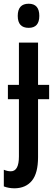

<svg xmlns="http://www.w3.org/2000/svg" viewBox="-40 -770 285 1030"><path d="M55.2 -684.6Q55.2 -750 113.8 -750Q170.9 -750 170.9 -684.6Q170.9 -620.6 113.8 -620.6Q55.2 -620.6 55.2 -684.6ZM38.6 240.2Q6.8 240.2 -19.5 230V140.6Q-0.5 148.9 18.1 148.9Q61.5 148.9 61.5 69.3V-237.8H2.4V-314.9H61.5V-541.5H164.1V-314.9H223.6V-237.8H164.1V72.8Q164.1 159.2 131.3 199.2Q98.6 239.3 38.6 240.2Z"/></svg>

Font: Open Sans Condensed SemiBold
Style: Regular
Weight: 600
Width: 3
Designer: Monotype Design Team
Foundry: Monotype Imaging Inc.
Version: Version 3.000; ttfautohint (v1.8.4)